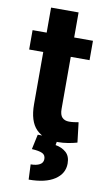

<svg xmlns="http://www.w3.org/2000/svg" viewBox="-97 -706 553 977"><g transform="rotate(10 179.5 -217.0)"><path d="M238.3 10.3Q164.6 10.3 124.8 -30.3Q85 -70.8 85 -158.7V-428.2H12.2V-528.3H85V-657.7H227.1V-528.3H324.2V-428.2H227.1V-159.2Q227.1 -128.4 240 -115.2Q252.9 -102.1 275.4 -102.1Q287.1 -102.1 300.8 -103.8Q314.5 -105.5 324.2 -107.4L336.4 -4.4Q314.5 2 288.8 6.1Q263.2 10.3 238.3 10.3ZM124.5 224.1 121.1 146Q150.4 146 167.7 136.5Q185.1 127 185.1 107.4Q185.1 86.4 168 78.4Q150.9 70.3 113.8 68.4L130.4 -8.8H235.4L229 27.3Q261.7 32.7 283.7 52Q305.7 71.3 305.7 109.4Q305.7 161.6 258.3 192.9Q210.9 224.1 124.5 224.1Z"/></g></svg>

Font: Roboto Slab LO
Style: Bold
Weight: 700
Designer: Google
Version: Version 2.000